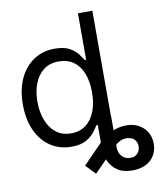

<svg xmlns="http://www.w3.org/2000/svg" viewBox="-99 -807 917 1089"><g transform="rotate(-10 360.0 -262.0)"><path d="M425.8 -119.1H508.8V58.6Q509.3 94.2 529.3 113.3Q549.3 132.3 576.2 131.8Q601.6 132.3 617.2 116Q632.8 99.6 632.8 75.2Q632.8 52.7 619.9 37.8Q606.9 22.9 585 19.5Q559.1 15.6 538.6 25.4Q518.1 35.2 502 50.8L368.2 186.5L314.5 130.9L425.8 16.6Q459.5 -18.1 501.7 -36.1Q543.9 -54.2 583 -53.7Q641.6 -54.2 680.4 -18.8Q719.2 16.6 719.7 75.2Q719.7 113.3 702.1 142.6Q684.6 171.9 652.3 188Q620.1 204.1 576.2 204.1Q521.5 204.1 488.3 180.9Q455.1 157.7 440.4 122.3Q425.8 86.9 425.8 50.8ZM258.8 11.7Q190.4 11.7 138.2 -22.9Q85.9 -57.6 56.6 -121.3Q27.3 -185.1 27.3 -271.5Q27.3 -357.4 56.9 -420.7Q86.4 -483.9 138.7 -518.3Q190.9 -552.7 259.8 -552.7Q313.5 -552.7 344.5 -535.2Q375.5 -517.6 392.1 -495.4Q408.7 -473.1 418 -459H424.8V-727.5H507.8V0H427.7V-84H418Q408.7 -69.3 391.6 -46.6Q374.5 -23.9 343 -6.1Q311.5 11.7 258.8 11.7ZM269.5 -63.5Q320.3 -63.5 355 -90.1Q389.6 -116.7 407.7 -163.8Q425.8 -210.9 425.8 -272.5Q425.8 -334 408.2 -380.1Q390.6 -426.3 355.7 -451.9Q320.8 -477.5 269.5 -477.5Q216.8 -477.5 181.6 -450.2Q146.5 -422.9 128.9 -376.5Q111.3 -330.1 111.3 -272.5Q111.3 -214.4 129.2 -167Q147 -119.6 182.1 -91.6Q217.3 -63.5 269.5 -63.5Z"/></g></svg>

Font: Inter Tight
Style: Regular
Weight: 400
Designer: Rasmus Andersson
Foundry: rsms
Version: Version 3.002